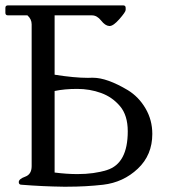

<svg xmlns="http://www.w3.org/2000/svg" viewBox="-20 -687 630 714"><path d="M183.1 -45.4Q228.5 -39.6 268.1 -39.6Q330.1 -39.6 377.9 -54.7Q455.1 -79.1 455.1 -198.7Q455.1 -258.3 426.3 -292.2Q397.5 -326.2 355.7 -341.3Q314 -356.4 267.1 -356.4Q219.7 -356.4 183.1 -348.6ZM9.8 -629.9Q0 -629.9 0 -639.2V-657.7Q0 -667 9.8 -667H438Q447.3 -667 447.3 -657.7V-649.9Q447.3 -642.6 423.8 -615.7Q401.4 -590.3 387.7 -590.3H386.2Q371.1 -591.3 356 -610.6Q340.8 -629.9 321.8 -629.9H183.1V-409.2Q256.8 -397.5 307.1 -397.5Q314.5 -397.5 321.3 -397.9H325.7Q377.9 -397.9 455.6 -351.6Q496.1 -326.7 521.2 -283.7Q546.4 -240.7 546.4 -189Q546.4 -110.4 492.4 -59.6Q438.5 -8.8 363.3 0Q298.8 7.3 230.5 7.3H214.8Q138.2 6.3 60.1 0Q49.8 0 49.8 -9.8Q49.8 -21.5 73.7 -30Q97.7 -38.6 97.7 -69.3V-596.7Q97.7 -615.7 82 -629.9Z"/></svg>

Font: Caudex
Style: Regular
Weight: 400
Version: Version 1.04